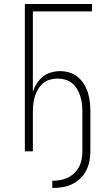

<svg xmlns="http://www.w3.org/2000/svg" viewBox="-20 -755 540 958"><path d="M241 183V147Q261 147 280.5 143.5Q300 140 318 131.5Q336 123 350.5 109Q365 95 374.5 77Q384 59 387.5 39.5Q391 20 391 0V-197Q391 -216 389 -235.5Q387 -255 381 -274Q375 -293 365 -310Q355 -327 340 -339.5Q325 -352 306 -357.5Q287 -363 267 -363Q248 -363 229 -357.5Q210 -352 195 -339.5Q180 -327 170 -310Q160 -293 154 -274Q148 -255 146 -235.5Q144 -216 144 -197V0H104V-735H439V-698H144V-297Q151 -319 163.5 -338.5Q176 -358 194 -372.5Q212 -387 234.5 -393.5Q257 -400 280 -400Q304 -400 327 -393Q350 -386 368.5 -370.5Q387 -355 399.5 -334.5Q412 -314 419 -291Q426 -268 428.5 -244.5Q431 -221 431 -197V0Q431 25 426 50Q421 75 409.5 97Q398 119 379.5 136.5Q361 154 338.5 164.5Q316 175 291 179Q266 183 241 183Z"/></svg>

Font: Zed Sans Extralight
Style: Regular
Weight: 200
Designer: Belleve Invis
Foundry: Belleve Invis
Version: Version 1.0.0; ttfautohint (v1.8.4)